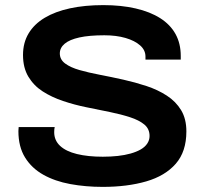

<svg xmlns="http://www.w3.org/2000/svg" viewBox="-20 -719 799 751"><path d="M382 12Q315 12 255 1Q195 -10 149.5 -35.5Q104 -61 78 -103Q52 -145 52 -206Q52 -210 52.5 -214.5Q53 -219 53 -222H194Q193 -219 192.5 -213.5Q192 -208 192 -202Q192 -170 215 -148.5Q238 -127 281 -116.5Q324 -106 382 -106Q413 -106 440.5 -109Q468 -112 491 -118.5Q514 -125 530.5 -134.5Q547 -144 556 -157.5Q565 -171 565 -187Q565 -215 544.5 -232Q524 -249 488.5 -260.5Q453 -272 409 -281Q365 -290 318 -299.5Q271 -309 226.5 -324Q182 -339 147 -361.5Q112 -384 91 -419Q70 -454 70 -504Q70 -552 92 -588.5Q114 -625 155 -649.5Q196 -674 254 -686.5Q312 -699 384 -699Q454 -699 510.5 -686Q567 -673 606.5 -648Q646 -623 666.5 -586Q687 -549 687 -500V-486H549V-498Q549 -523 528 -541.5Q507 -560 471 -570.5Q435 -581 388 -581Q329 -581 290.5 -572.5Q252 -564 233 -548Q214 -532 214 -510Q214 -486 235 -470.5Q256 -455 291 -445Q326 -435 370.5 -426.5Q415 -418 462 -407.5Q509 -397 553 -382.5Q597 -368 632.5 -345Q668 -322 688.5 -288Q709 -254 709 -205Q709 -126 667.5 -78.5Q626 -31 552 -9.5Q478 12 382 12Z"/></svg>

Font: Archivo SemiExpanded SemiBold
Style: Regular
Weight: 600
Width: 6
Designer: Hector Gatti
Foundry: Omnibus-Type
Version: Version 2.001